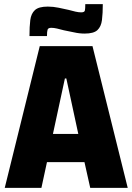

<svg xmlns="http://www.w3.org/2000/svg" viewBox="-20 -912 642 932"><path d="M3 0 173 -688H429L600 0H418L390 -125H208L181 0ZM237 -262H360L302 -531H295ZM123 -737Q123 -783 127 -814.5Q131 -846 149.5 -863Q168 -880 212 -880Q238 -880 264.5 -874.5Q291 -869 313 -864Q331 -859 346.5 -855.5Q362 -852 374 -852Q390 -852 392 -861Q394 -870 394 -892H479Q479 -847 475 -815Q471 -783 453 -766Q435 -749 391 -749Q365 -749 339 -755Q313 -761 290 -765Q272 -770 256.5 -773.5Q241 -777 229 -777Q214 -777 211 -768Q208 -759 208 -737Z"/></svg>

Font: Saira SemiCondensed ExtraBold
Style: Regular
Weight: 800
Width: 4
Designer: Hector Gatti with collaboration of the Omnibus-Type team
Foundry: Omnibus-Type
Version: Version 1.101